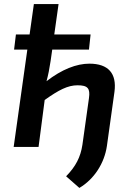

<svg xmlns="http://www.w3.org/2000/svg" viewBox="-20 -720 646 941"><path d="M418 -408C355 -408 283 -380 208 -322C216 -351 223 -386 228 -421L236 -477H416L424 -551H246L267 -700H146L125 -551H58L49 -477H114L47 0H169L199 -230C268 -279 312 -302 360 -302C410 -302 423 -287 416 -239L384 -11C375 50 351 96 304 144L369 201C442 158 492 79 504 -5L541 -270C553 -360 511 -408 418 -408Z"/></svg>

Font: Exo 2 Semi Bold
Style: Italic
Weight: 600
Italic angle: -8°
Designer: Natanael Gama
Version: Version 1.001;PS 001.001;hotconv 1.0.88;makeotf.lib2.5.64775